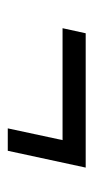

<svg xmlns="http://www.w3.org/2000/svg" viewBox="117 -576 256 531"><g transform="rotate(90 245.5 -310.0)"><path d="M334.5 -203 367 -354.5H57.5L71.5 -418.5H443L396.5 -203Z"/></g></svg>

Font: Besley* Medium
Style: Italic
Weight: 500
Italic angle: -13°
Designer: Owen Earl
Foundry: indestructible type*
Version: Version 3.000; ttfautohint (v1.8.3)